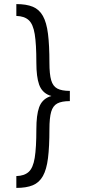

<svg xmlns="http://www.w3.org/2000/svg" viewBox="-20 -820 422 940"><path d="M322 -339Q257 -339 221 -353.5Q185 -368 171.5 -406Q158 -444 158 -513Q158 -604 150 -653Q142 -702 120.5 -721.5Q99 -741 60 -742V-800Q109 -800 140.5 -787Q172 -774 190 -742Q208 -710 215 -654Q222 -598 222 -512Q222 -457 230.5 -427.5Q239 -398 260.5 -386.5Q282 -375 322 -375ZM60 100V42Q99 41 120.5 21.5Q142 2 150 -47.5Q158 -97 158 -187Q158 -257 171.5 -294.5Q185 -332 221 -346.5Q257 -361 322 -361V-325Q282 -325 260.5 -313.5Q239 -302 230.5 -272.5Q222 -243 222 -188Q222 -102 215 -46Q208 10 190 42Q172 74 140.5 87Q109 100 60 100Z"/></svg>

Font: Figtree Light
Style: Regular
Weight: 300
Designer: Erik Kennedy
Foundry: Erik Kennedy
Version: Version 2.001;gftools[0.9.30]